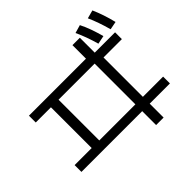

<svg xmlns="http://www.w3.org/2000/svg" viewBox="-203 -1049 1344 1344"><g transform="rotate(-45 469.0 -376.5)"><path d="M623 -73.2H21.5V-140.6H190.4V-543.9H40V-611.3H604.5V-745.1H677.7V-597.7H878.9V-530.3H697.3V-140.6H897.5V-73.2H697.3V64.5H623ZM623 -140.6V-543.9H265.6V-140.6ZM679.7 -790 740.2 -807.6Q759.3 -770 773.9 -728.8Q788.6 -687.5 802.7 -636.7L740.2 -624Q714.8 -715.3 679.7 -790ZM813.5 -801.8 875 -818.4Q909.2 -741.7 932.6 -646.5L872.1 -634.8Q846.2 -729.5 813.5 -801.8Z"/></g></svg>

Font: Pretendard
Style: Regular
Weight: 400
Designer: Base glyphs from Inter by Rasmus Andersson; Hangeul glyphs from Noto Sans CJK(Source Han Sans) by Jang Soo-young and Kan
Foundry: Kil Hyung-jin
Version: Version 1.309